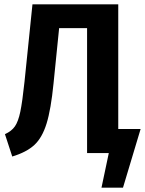

<svg xmlns="http://www.w3.org/2000/svg" viewBox="-20 -712 674 893"><path d="M634 -112 552 161H452L486 0H385V-581H255L229 -324Q217 -203 196.5 -137Q176 -71 139.5 -37.5Q103 -4 37 16L3 -88Q34 -102 49.5 -124.5Q65 -147 74.5 -192.5Q84 -238 94 -332L131 -692H530V-112Z"/></svg>

Font: Fira Sans Condensed SemiBold
Style: Regular
Weight: 600
Width: 3
Designer: bBox Type GmbH & Carrois Corporate GbR & Edenspiekermann AG
Foundry: bBox Type GmbH & Carrois Corporate GbR & Edenspiekermann AG
Version: Version 4.301